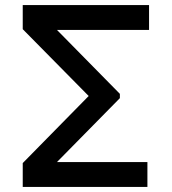

<svg xmlns="http://www.w3.org/2000/svg" viewBox="-20 -740 680 760"><path d="M70 0H563.5V-98.5H205.5L454.5 -351.5V-368.5L205.5 -621.5H570V-720H70V-624.5L331 -360L70 -94.5Z"/></svg>

Font: Eudonet SemiBold
Style: Regular
Weight: 600
Designer: Mikhail Sharanda
Foundry: Mikhail Sharanda
Version: Version 4.503;Glyphs 3.1.2 (3151)